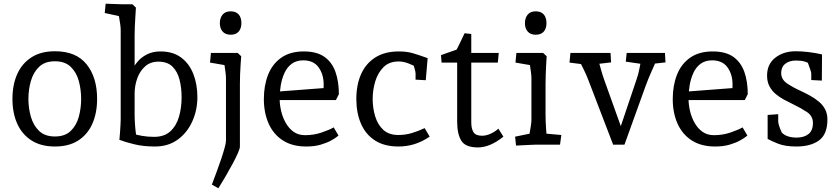

<svg xmlns="http://www.w3.org/2000/svg" viewBox="-20 -779 4524 1034"><path d="M276 10Q200 10 149 -23Q98 -56 72.5 -113.5Q47 -171 47 -246Q47 -322 72.5 -379.5Q98 -437 149 -470Q200 -503 276 -503Q390 -503 446.5 -432.5Q503 -362 503 -246Q503 -171 477.5 -113Q452 -55 401.5 -22.5Q351 10 276 10ZM276 -44Q330 -44 361 -74Q392 -104 404.5 -150.5Q417 -197 417 -246Q417 -296 404.5 -342.5Q392 -389 361 -419Q330 -449 276 -449Q222 -449 191 -419.5Q160 -390 146.5 -343.5Q133 -297 133 -246Q133 -196 146.5 -149.5Q160 -103 191 -73.5Q222 -44 276 -44Z M815 10Q752 10 703 -2Q654 -14 623 -26Q625 -45 626.5 -67.5Q628 -90 629 -108.5Q630 -127 630 -134V-618Q630 -629 627.5 -648Q625 -667 621.5 -686Q618 -705 616 -716L654 -685L544 -709L549 -759L638 -756H693L712 -738Q711 -717 709 -689Q707 -661 706 -634Q705 -607 705 -588V-393L697 -411Q707 -432 726.5 -453Q746 -474 775.5 -488Q805 -502 844 -502Q911 -502 955 -469.5Q999 -437 1021 -381Q1043 -325 1043 -256Q1043 -186 1015.5 -125Q988 -64 937 -27Q886 10 815 10ZM718 -28 695 -59Q718 -52 747 -47Q776 -42 810 -42Q865 -42 897.5 -72Q930 -102 944 -150.5Q958 -199 958 -255Q958 -306 947 -349.5Q936 -393 909 -420Q882 -447 833 -447Q790 -447 761.5 -421.5Q733 -396 719 -356.5Q705 -317 705 -275V-164Q705 -137 707 -109Q709 -81 712 -59.5Q715 -38 718 -28Z M1156 235 1121 215Q1133 183 1146.5 147Q1160 111 1171.5 76.5Q1183 42 1190 16Q1197 -10 1197 -21Q1197 -36 1197 -63Q1197 -90 1197 -117V-356Q1197 -369 1194.5 -389.5Q1192 -410 1188.5 -432Q1185 -454 1182 -469L1221 -423L1111 -442L1116 -494H1260L1279 -476Q1278 -461 1276 -434.5Q1274 -408 1273 -379Q1272 -350 1272 -326V10Q1272 21 1261 46Q1250 71 1232.5 103.5Q1215 136 1195 170.5Q1175 205 1156 235ZM1222 -592Q1194 -592 1179 -609Q1164 -626 1164 -654Q1164 -683 1179 -700.5Q1194 -718 1222 -718Q1250 -718 1265 -701.5Q1280 -685 1280 -654Q1280 -626 1265.5 -609Q1251 -592 1222 -592Z M1629 10Q1554 10 1503 -23Q1452 -56 1426.5 -114Q1401 -172 1401 -245Q1401 -319 1424 -377Q1447 -435 1495 -468.5Q1543 -502 1616 -502Q1686 -502 1727 -473Q1768 -444 1786.5 -392Q1805 -340 1805 -272L1789 -240H1465V-285L1754 -307L1722 -272Q1722 -285 1722.5 -297.5Q1723 -310 1723 -325Q1723 -378 1696 -416Q1669 -454 1613 -454Q1576 -454 1551 -435.5Q1526 -417 1512 -386Q1498 -355 1492 -319.5Q1486 -284 1486 -249Q1486 -216 1494 -181.5Q1502 -147 1519 -117Q1536 -87 1561.5 -69Q1587 -51 1623 -51Q1670 -51 1712.5 -65.5Q1755 -80 1777 -93L1803 -49Q1806 -52 1796 -43.5Q1786 -35 1763.5 -22.5Q1741 -10 1707.5 0Q1674 10 1629 10Z M2126 10Q2050 10 1999.5 -22.5Q1949 -55 1924 -113Q1899 -171 1899 -246Q1899 -322 1924.5 -379.5Q1950 -437 2001 -469.5Q2052 -502 2128 -502Q2172 -502 2205 -492Q2238 -482 2283 -466L2273 -347L2218 -350V-384Q2218 -392 2212.5 -410.5Q2207 -429 2202 -445L2233 -413Q2206 -427 2179.5 -437.5Q2153 -448 2127 -448Q2076 -448 2045.5 -417.5Q2015 -387 2001 -341Q1987 -295 1987 -246Q1987 -197 2000.5 -152.5Q2014 -108 2044 -80Q2074 -52 2125 -52Q2162 -52 2196.5 -62Q2231 -72 2267 -89L2294 -43Q2252 -15 2211 -2.5Q2170 10 2126 10Z M2554 15Q2487 15 2464.5 -21Q2442 -57 2442 -124V-475L2474 -442H2358L2355 -482Q2368 -487 2387 -493.5Q2406 -500 2425.5 -507Q2445 -514 2457 -518L2423 -485Q2428 -491 2436.5 -506.5Q2445 -522 2454 -541.5Q2463 -561 2471 -577Q2479 -593 2482 -600L2518 -596V-120Q2518 -86 2530 -67Q2542 -48 2576 -48Q2598 -48 2621.5 -58.5Q2645 -69 2664 -86L2691 -43Q2655 -14 2620.5 0.5Q2586 15 2554 15ZM2501 -442V-494H2666L2661 -442Z M2759 5 2754 -43 2866 -66 2826 -29Q2828 -37 2831.5 -57Q2835 -77 2838.5 -99.5Q2842 -122 2842 -134V-356Q2842 -369 2839.5 -389.5Q2837 -410 2833.5 -432Q2830 -454 2827 -469L2866 -423L2756 -442L2761 -494H2905L2924 -476Q2923 -461 2921.5 -434.5Q2920 -408 2919 -379Q2918 -350 2918 -326V-164Q2918 -125 2921 -84Q2924 -43 2927 -25L2890 -62L3003 -52L2996 0H2869Q2859 0 2840 1Q2821 2 2799.5 3Q2778 4 2759 5ZM2865 -592Q2837 -592 2822 -609Q2807 -626 2807 -654Q2807 -683 2822 -700.5Q2837 -718 2865 -718Q2893 -718 2908 -701.5Q2923 -685 2923 -654Q2923 -626 2908.5 -609Q2894 -592 2865 -592Z M3282 0 3150 -344Q3138 -376 3123 -406Q3108 -436 3093 -466L3141 -430L3047 -442L3052 -494H3268L3271 -443L3176 -432L3199 -467Q3208 -436 3216 -406.5Q3224 -377 3234 -349L3335 -67L3312 -66L3408 -351Q3418 -379 3423.5 -409Q3429 -439 3436 -468L3461 -431L3350 -447L3355 -494H3561L3564 -443L3474 -433L3521 -467Q3503 -426 3487.5 -391.5Q3472 -357 3458 -319L3343 0Z M3831 10Q3756 10 3705 -23Q3654 -56 3628.5 -114Q3603 -172 3603 -245Q3603 -319 3626 -377Q3649 -435 3697 -468.5Q3745 -502 3818 -502Q3888 -502 3929 -473Q3970 -444 3988.5 -392Q4007 -340 4007 -272L3991 -240H3667V-285L3956 -307L3924 -272Q3924 -285 3924.5 -297.5Q3925 -310 3925 -325Q3925 -378 3898 -416Q3871 -454 3815 -454Q3778 -454 3753 -435.5Q3728 -417 3714 -386Q3700 -355 3694 -319.5Q3688 -284 3688 -249Q3688 -216 3696 -181.5Q3704 -147 3721 -117Q3738 -87 3763.5 -69Q3789 -51 3825 -51Q3872 -51 3914.5 -65.5Q3957 -80 3979 -93L4005 -49Q4008 -52 3998 -43.5Q3988 -35 3965.5 -22.5Q3943 -10 3909.5 0Q3876 10 3831 10Z M4269 10Q4208 10 4169.5 -5.5Q4131 -21 4114 -31V-160L4171 -164V-124Q4171 -117 4176 -101Q4181 -85 4189 -68Q4197 -51 4205 -39L4176 -82Q4194 -56 4217 -47Q4240 -38 4270 -38Q4310 -38 4334 -57Q4358 -76 4358 -117Q4358 -154 4326 -175.5Q4294 -197 4252 -217Q4227 -229 4202 -242.5Q4177 -256 4156.5 -273.5Q4136 -291 4123.5 -315Q4111 -339 4111 -372Q4111 -434 4155.5 -468.5Q4200 -503 4265 -503Q4298 -503 4335 -498.5Q4372 -494 4407 -486L4406 -345L4349 -348V-383Q4349 -389 4343.5 -405Q4338 -421 4331.5 -438.5Q4325 -456 4321 -466L4355 -429Q4330 -443 4312 -448Q4294 -453 4266 -453Q4231 -453 4209 -435.5Q4187 -418 4187 -386Q4187 -351 4219 -329.5Q4251 -308 4293 -289Q4319 -277 4344 -263Q4369 -249 4390 -231.5Q4411 -214 4423.5 -190.5Q4436 -167 4436 -135Q4436 -56 4391 -23Q4346 10 4269 10Z"/></svg>

Font: Andada Pro
Style: Regular
Weight: 400
Designer: Carolina Giovagnoli
Foundry: Huerta Tipografica
Version: Version 3.003